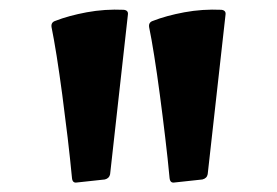

<svg xmlns="http://www.w3.org/2000/svg" viewBox="-20 -803 578 400"><path d="M140.1 -422.8Q131.1 -421.2 130 -431.8Q126.2 -471.6 120.9 -516.6Q115.5 -561.5 109.7 -605.7Q103.8 -649.8 98 -686.6Q92.1 -723.4 87.4 -746.3Q85.8 -756.5 95.2 -759.5Q122.8 -770.3 160.6 -777.4Q198.5 -784.4 237.9 -782.6Q248 -781.4 246.4 -772L209.4 -440.1Q207.8 -431.5 198.4 -429.1ZM343.5 -422.8Q334.5 -421.2 333.3 -431.8Q329.6 -471.6 324.2 -516.6Q318.9 -561.5 313 -605.7Q307.2 -649.8 301.3 -686.6Q295.5 -723.4 290.7 -746.3Q289.1 -756.5 298.6 -759.5Q326.1 -770.3 364 -777.4Q401.9 -784.4 441.2 -782.6Q451.4 -781.4 449.8 -772L412.7 -440.1Q411.1 -431.5 401.7 -429.1Z"/></svg>

Font: Hahmlet
Style: Regular
Weight: 400
Designer: Minjoo Ham & Mark Frömberg
Foundry: hypertype
Version: Version 1.002